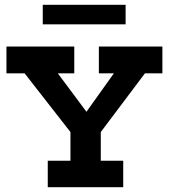

<svg xmlns="http://www.w3.org/2000/svg" viewBox="-20 -784 707 804"><path d="M7 -589H291V-477H222L342 -316L457 -477H394V-589H660V-477H587L402 -231V-111H496V0H180V-111H275V-231L83 -477H7ZM159 -764H506V-682H159Z"/></svg>

Font: Podkova ExtraBold
Style: Regular
Weight: 800
Designer: Ilya Yudin
Foundry: Cyreal (www.cyreal.org)
Version: Version 2.103